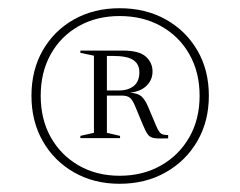

<svg xmlns="http://www.w3.org/2000/svg" viewBox="-20 -745 584 467"><path d="M271 -725Q334 -725 383 -697.8Q432 -670.5 460 -622.5Q488 -574.5 488 -512Q488 -450 460 -401.8Q432 -353.5 383 -325.8Q334 -298 271 -298Q208.5 -298 160 -325.8Q111.5 -353.5 84 -401.8Q56.5 -450 56.5 -512Q56.5 -574.5 84 -622.5Q111.5 -670.5 160 -697.8Q208.5 -725 271 -725ZM271 -706Q215 -706 171.5 -681.5Q128 -657 103.5 -613.2Q79 -569.5 79 -512Q79 -455 103.5 -411.2Q128 -367.5 171.5 -342.5Q215 -317.5 271 -317.5Q327.5 -317.5 371.5 -342.5Q415.5 -367.5 440.5 -411.2Q465.5 -455 465.5 -512Q465.5 -569.5 440.5 -613.2Q415.5 -657 371.5 -681.5Q327.5 -706 271 -706ZM208.5 -609.5 175.5 -616.5V-622H278.5Q318.5 -622 334.8 -607.2Q351 -592.5 351 -571Q351 -551 336.8 -536.8Q322.5 -522.5 296 -519.5Q314.5 -518.5 323.8 -510.8Q333 -503 341 -483.5L360 -438.5Q366.5 -423.5 371.8 -420Q377 -416.5 389 -416.5V-408.5Q366.5 -407.5 355.8 -409Q345 -410.5 339.5 -418Q334 -425.5 327.5 -441.5L309 -486Q302 -503 295.2 -507.8Q288.5 -512.5 276.5 -512.5H240V-422L272 -414.5V-409H175.5V-414.5L208.5 -422ZM253.5 -609H240V-525H269.5Q292 -525 305.5 -536Q319 -547 319 -569.5Q319 -589 304.2 -599Q289.5 -609 253.5 -609Z"/></svg>

Font: Newsreader 72pt Light
Style: Regular
Weight: 300
Designer: Hugues Gentile
Foundry: Production Type
Version: Version 1.003; ttfautohint (v1.8.3)